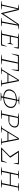

<svg xmlns="http://www.w3.org/2000/svg" viewBox="2478 -3046 580 5576"><g transform="rotate(90 2768.0 -258.0)"><path d="M7 0 9 -10Q68 -23 113 -26L223 -490L117 -505L119 -516H270L379 -62L682 -516H831L829 -506Q798 -500 774.5 -496.5Q751 -493 725 -491L641 -26L739 -12L737 0H498L500 -10Q526 -16 552.5 -20.5Q579 -25 604 -26L694 -486L372 0H361L246 -478L146 -26L255 -12L253 0Z M853 0 855 -10Q882 -16 907.5 -20.5Q933 -25 957 -26L1056 -490L954 -505L956 -516H1394L1364 -367H1356L1354 -488H1086L1045 -281H1232L1270 -352H1278L1244 -183H1236L1227 -254H1039L994 -27H1269L1324 -165H1332L1299 0Z M2049 -516 2008 -306H1999L2009 -488H1826L1732 -26L1849 -12L1846 0H1571L1572 -10Q1631 -23 1694 -26L1795 -488H1609L1546 -306H1537L1579 -516Z M2432 -22Q2448 -21 2463 -17.5Q2478 -14 2491 -10L2490 0H2296L2299 -12L2397 -24L2366 -185H2125L2027 -24Q2053 -21 2079.5 -18Q2106 -15 2134 -10L2133 0H1933L1936 -12L1995 -24L2297 -516H2336ZM2141 -212H2361L2308 -488Z M2674 12V2Q2700 -4 2727 -8Q2754 -12 2777 -13L2788 -64Q2692 -68 2634 -112.5Q2576 -157 2576 -230Q2576 -240 2577.5 -250.5Q2579 -261 2580 -268Q2597 -353 2673 -404.5Q2749 -456 2872 -456L2882 -502L2780 -517L2782 -528H3015L3014 -519Q2967 -506 2913 -503L2903 -456Q3001 -452 3058.5 -406.5Q3116 -361 3116 -289Q3116 -281 3115 -270.5Q3114 -260 3112 -249Q3095 -164 3017.5 -115Q2940 -66 2823 -64L2813 -14L2910 0L2907 12ZM3083 -287Q3083 -351 3032.5 -389.5Q2982 -428 2898 -431L2828 -88Q2930 -92 2997.5 -137Q3065 -182 3080 -257Q3081 -260 3082 -269.5Q3083 -279 3083 -287ZM2610 -231Q2610 -169 2660 -130.5Q2710 -92 2793 -88L2867 -431Q2824 -429 2779.5 -421Q2735 -413 2705 -401Q2630 -345 2613 -264Q2611 -254 2610.5 -246.5Q2610 -239 2610 -231Z M3172 0 3174 -10Q3190 -16 3214.5 -20.5Q3239 -25 3276 -26L3375 -490L3273 -505L3275 -516H3544Q3609 -516 3646.5 -484.5Q3684 -453 3684 -399Q3684 -347 3656 -304.5Q3628 -262 3580 -237.5Q3532 -213 3471 -213H3350L3313 -26L3432 -12L3430 0ZM3535 -488H3405L3356 -240H3535Q3595 -269 3623 -307.5Q3651 -346 3651 -397Q3651 -442 3621 -465Q3591 -488 3535 -488Z M4130 -22Q4146 -21 4161 -17.5Q4176 -14 4189 -10L4188 0H3994L3997 -12L4095 -24L4064 -185H3823L3725 -24Q3751 -21 3777.5 -18Q3804 -15 3832 -10L3831 0H3631L3634 -12L3693 -24L3995 -516H4034ZM3839 -212H4059L4006 -488Z M4260 0 4261 -4 4520 -260 4358 -510V-516H4755L4730 -367H4721L4716 -490L4408 -494L4559 -266V-263L4323 -29L4645 -34L4693 -166H4703L4673 0Z M4834 0 4836 -10Q4863 -16 4888.5 -20.5Q4914 -25 4938 -26L5037 -490L4935 -505L4937 -516H5171L5169 -506Q5132 -499 5112.5 -496Q5093 -493 5068 -491L5026 -280H5351L5396 -490L5293 -505L5296 -516H5529L5528 -506Q5496 -500 5473.5 -496.5Q5451 -493 5426 -491L5333 -26L5428 -12L5426 0H5193L5194 -8Q5220 -16 5246 -20.5Q5272 -25 5296 -26L5345 -253H5020L4975 -26L5070 -12L5068 0Z"/></g></svg>

Font: Piazzolla SC Thin
Style: Italic
Weight: 100
Italic angle: -11.3°
Designer: Juan Pablo del Peral
Foundry: Huerta Tipografica
Version: Version 1.330